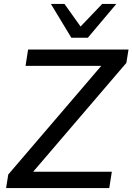

<svg xmlns="http://www.w3.org/2000/svg" viewBox="-20 -957 674 977"><path d="M11 0 22 -69 528 -660 532 -622H110L123 -705H634L623 -637L117 -46L112 -83H549L536 0ZM343 -765 239 -937H308L390 -822L500 -937H572L427 -765Z"/></svg>

Font: Nunito Sans 10pt Medium
Style: Italic
Weight: 500
Italic angle: -9°
Designer: Vernon Adams
Foundry: Vernon Adams
Version: Version 3.101;gftools[0.9.27]